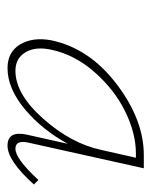

<svg xmlns="http://www.w3.org/2000/svg" viewBox="34 -739 402 510"><g transform="rotate(90 235.0 -484.0)"><path d="M458 -385 470 -373Q407 -303 367 -303Q326 -303 338 -356L362 -463Q325 -395 270 -349Q215 -303 161 -303Q118 -303 98 -336.5Q78 -370 87 -419Q108 -520 203 -592.5Q298 -665 392 -665H427L359 -359Q351 -324 375 -324Q402 -324 458 -385ZM168 -324Q230 -324 295.5 -398Q361 -472 378 -551L399 -644H388Q334 -644 276 -615.5Q218 -587 171.5 -534Q125 -481 112 -419Q103 -377 119 -350.5Q135 -324 168 -324Z"/></g></svg>

Font: EauTestText Extralight
Style: Italic
Weight: 250
Italic angle: -12°
Designer: Christian Thalmann (Catharsis Fonts)
Version: Version 0.001;PS 000.001;hotconv 1.0.88;makeotf.lib2.5.64775